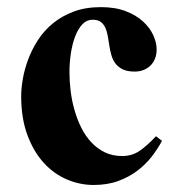

<svg xmlns="http://www.w3.org/2000/svg" viewBox="-20 -509 502 544"><path d="M439 -109.9Q427.2 -87.9 410.2 -65.7Q393.1 -43.5 369.6 -25.6Q346.2 -7.8 315.4 3.7Q284.7 15.1 245.1 15.1Q206.5 15.1 169.7 -0.5Q132.8 -16.1 104 -47.6Q75.2 -79.1 57.6 -126.5Q40 -173.8 40 -236.8Q40 -258.3 44.7 -285.4Q49.3 -312.5 59.8 -340.6Q70.3 -368.7 87.4 -395.3Q104.5 -421.9 129.6 -442.6Q154.8 -463.4 188.5 -476.1Q222.2 -488.8 266.1 -488.8Q306.6 -488.8 336.4 -477.3Q366.2 -465.8 385.5 -448Q404.8 -430.2 414.3 -409.2Q423.8 -388.2 423.8 -369.1Q423.8 -354 418.9 -342.3Q414.1 -330.6 405.5 -322.5Q397 -314.5 385.7 -310.3Q374.5 -306.2 361.8 -306.2Q340.8 -306.2 327.9 -312.5Q314.9 -318.8 307.1 -329.1Q299.3 -339.4 295.7 -352.5Q292 -365.7 289.8 -379.6Q287.6 -393.6 285.4 -406.7Q283.2 -419.9 278.6 -430.2Q273.9 -440.4 265.6 -446.8Q257.3 -453.1 242.2 -453.1Q225.6 -453.1 213.4 -440.2Q201.2 -427.2 193.1 -406.2Q185.1 -385.3 180.9 -358.6Q176.8 -332 176.8 -304.2Q176.8 -278.3 180.2 -250.7Q183.6 -223.1 191.2 -196.8Q198.7 -170.4 210.4 -147Q222.2 -123.5 238.8 -105.7Q255.4 -87.9 277.1 -77.4Q298.8 -66.9 326.2 -66.9Q354.5 -66.9 376.2 -82Q397.9 -97.2 421.9 -123Z"/></svg>

Font: Tai Heritage Pro
Style: Bold
Weight: 700
Designer: Faah Baccam, Walt Agee, Victor Gaultney, Annie Olsen, Eric Hays
Foundry: SIL International
Version: Version 2.600